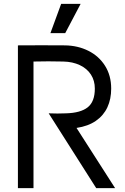

<svg xmlns="http://www.w3.org/2000/svg" viewBox="-20 -966 643 986"><path d="M72 0V-733Q193 -734 314 -733Q380 -732 434 -705Q488 -678 519.5 -628Q551 -578 551 -511Q551 -457 531.5 -415Q512 -373 472.5 -345.5Q433 -318 373 -309L571 0H474L230 -384Q275 -382 319 -384Q394 -386 430.5 -415Q467 -444 467 -511Q467 -552 447 -583Q427 -614 390 -631.5Q353 -649 305 -650Q228 -652 152 -650V0ZM394 -946 315 -796H239L294 -946Z"/></svg>

Font: Kreadon
Style: Regular
Weight: 400
Designer: kohakuno
Foundry: StudioGnu
Version: Version 1.000;Glyphs 3.1.2 (3151)